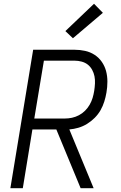

<svg xmlns="http://www.w3.org/2000/svg" viewBox="-20 -999 640 1019"><path d="M35 0 156 -735H375Q404 -735 431.5 -729Q459 -723 482 -708Q505 -693 520.5 -670.5Q536 -648 543 -621.5Q550 -595 550 -566Q550 -537 545 -508Q541 -484 533.5 -460Q526 -436 513.5 -414Q501 -392 482.5 -373.5Q464 -355 442 -341.5Q420 -328 396 -321Q372 -314 348 -312L477 0H408L279 -312H152L101 0ZM162 -370H325Q343 -370 362 -374Q381 -378 399 -387.5Q417 -397 431.5 -411.5Q446 -426 456 -443.5Q466 -461 471.5 -479.5Q477 -498 480 -517Q483 -536 484 -556Q485 -576 481.5 -594Q478 -612 469 -628.5Q460 -645 446 -656Q432 -667 413.5 -672Q395 -677 376 -677H213ZM367 -796 327 -834 479 -979 526 -931Z"/></svg>

Font: Iosevka Aile Light Oblique
Style: Regular
Weight: 300
Italic angle: -9°
Designer: Belleve Invis
Foundry: Belleve Invis
Version: Version 31.1.0; ttfautohint (v1.8.4)